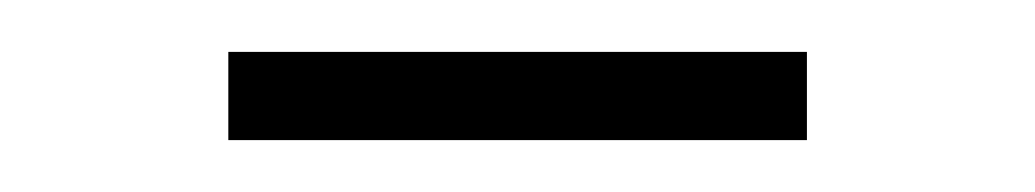

<svg xmlns="http://www.w3.org/2000/svg" viewBox="-20 -338 399 74"><path d="M291 -318V-284H68V-318Z"/></svg>

Font: Montserrat Ultra Light
Style: Regular
Weight: 200
Designer: Julieta Ulanovsky
Foundry: Julieta Ulanovsky
Version: Version 3.100;PS 003.100;hotconv 1.0.88;makeotf.lib2.5.64775